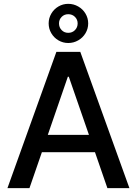

<svg xmlns="http://www.w3.org/2000/svg" viewBox="-20 -976 709 996"><path d="M18.6 0 272.5 -707H396.5L651.4 0H537.1L472.7 -186.5H197.3L132.8 0ZM441.4 -276.4 336.9 -578.1H332L228 -276.4ZM232.4 -854.5Q232.4 -881.8 246.1 -905.3Q259.8 -928.7 283.2 -942.4Q306.6 -956.1 334 -956.1Q361.8 -956.1 385.7 -942.4Q409.7 -928.7 423.6 -905.3Q437.5 -881.8 437.5 -854.5Q437.5 -827.1 423.6 -803.7Q409.7 -780.3 385.7 -766.6Q361.8 -752.9 334 -752.9Q306.6 -752.9 283.2 -766.6Q259.8 -780.3 246.1 -803.7Q232.4 -827.1 232.4 -854.5ZM382.8 -854.5Q382.8 -874.5 368.9 -888.4Q355 -902.3 334 -902.3Q313.5 -902.3 299.8 -888.4Q286.1 -874.5 286.1 -854.5Q286.1 -834 299.8 -819.8Q313.5 -805.7 334 -805.7Q355 -805.7 368.9 -819.8Q382.8 -834 382.8 -854.5Z"/></svg>

Font: Pretendard JP Medium
Style: Regular
Weight: 500
Designer: Base glyphs from Inter by Rasmus Andersson; Hangeul glyphs from Noto Sans CJK(Source Han Sans) by Jang Soo-young and Kan
Foundry: Kil Hyung-jin
Version: Version 1.309